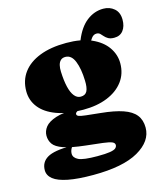

<svg xmlns="http://www.w3.org/2000/svg" viewBox="-126 -718 900 1055"><g transform="rotate(-15 324.0 -190.0)"><path d="M400 -73.5Q346.5 -79 317.8 -82.2Q289 -85.5 278.2 -89.8Q267.5 -94 267.5 -102.5Q267.5 -107.5 271.5 -111.2Q275.5 -115 283.5 -120L277.5 -130Q201.5 -130 158.2 -115.8Q115 -101.5 97.2 -78.8Q79.5 -56 79.5 -30Q79.5 -3 94 18Q108.5 39 150 53.8Q191.5 68.5 271.5 77.5Q333 84 368.8 88.5Q404.5 93 419.5 99.2Q434.5 105.5 434.5 117.5Q434.5 127.5 426 135.2Q417.5 143 393.2 147Q369 151 321.5 151Q241.5 151 214.5 137.8Q187.5 124.5 187.5 101.5Q187.5 91.5 191.2 81.5Q195 71.5 198.5 68L195.5 59Q99.5 59 60.5 82Q21.5 105 21.5 151Q21.5 181 48 202Q74.5 223 130 234Q185.5 245 272.5 245Q442.5 245 530 194.8Q617.5 144.5 617.5 67.5Q617.5 24 595 -4.5Q572.5 -33 524.5 -49.5Q476.5 -66 400 -73.5ZM378 -444.5 436 -437.5Q449 -469 461 -485Q473 -501 489.5 -501Q502 -501 509.8 -493.8Q517.5 -486.5 525.2 -477.2Q533 -468 545.5 -460.8Q558 -453.5 579.5 -453.5Q612.5 -453.5 630.5 -476.8Q648.5 -500 648.5 -538Q648.5 -579.5 623 -601.5Q597.5 -623.5 561 -623.5Q510 -623.5 467 -590.5Q424 -557.5 396 -488.5ZM574.5 -310Q574.5 -359.5 545.2 -401.5Q516 -443.5 458.5 -469Q401 -494.5 316 -494.5Q227.5 -494.5 164.8 -470Q102 -445.5 68.8 -400.8Q35.5 -356 35.5 -294.5Q35.5 -242.5 67.2 -202Q99 -161.5 160.8 -138.5Q222.5 -115.5 312.5 -115.5Q391.5 -115.5 450.2 -139.5Q509 -163.5 541.8 -207.2Q574.5 -251 574.5 -310ZM291.5 -421.5Q326 -421.5 343.2 -378.8Q360.5 -336 362.5 -268Q364 -228 354 -208.2Q344 -188.5 317.5 -188.5Q297 -188.5 281.8 -207.2Q266.5 -226 258 -261.8Q249.5 -297.5 247.5 -348.5Q246.5 -370 250.5 -386.2Q254.5 -402.5 264.5 -412Q274.5 -421.5 291.5 -421.5Z"/></g></svg>

Font: Fraunces SuperSoft
Style: Regular
Weight: 900
Version: Version 1.000;[b76b70a41]